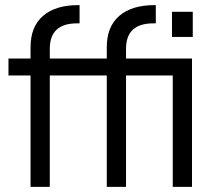

<svg xmlns="http://www.w3.org/2000/svg" viewBox="-20 -728 833 748"><path d="M653 0V-434H471V0H396V-434H174V0H99V-434H13V-500H99V-544Q99 -624 147.5 -666Q196 -708 284 -708H290V-637H280Q174 -637 174 -538V-500H396V-544Q396 -624 444.5 -666Q493 -708 581 -708H587V-637H577Q471 -637 471 -538V-500H728V0ZM650 -682H731V-584H650Z"/></svg>

Font: Questrial
Style: Regular
Weight: 400
Designer: Joe Prince
Foundry: Joe Prince
Version: Version 1.002